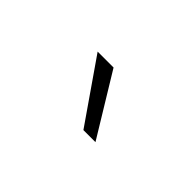

<svg xmlns="http://www.w3.org/2000/svg" viewBox="-24 -910 429 429"><g transform="rotate(45 190.5 -695.0)"><path d="M224.1 -621.6 122.6 -768.1H172.9L262.2 -621.6Z"/></g></svg>

Font: Inter Tight ExtraLight
Style: Regular
Weight: 250
Designer: Rasmus Andersson
Foundry: rsms
Version: Version 3.004